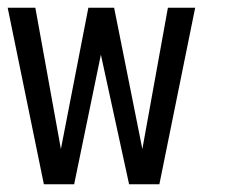

<svg xmlns="http://www.w3.org/2000/svg" viewBox="-33 -475 599 495"><path d="M470.2 -455.1 377.9 0H299.8L227.1 -334L158.2 0H80.1L-13.2 -455.1H58.1L124 -90.8L194.8 -455.1H261.2L334 -90.8L399.9 -455.1Z"/></svg>

Font: Anonymous Pro
Style: Regular
Weight: 400
Monospace: yes
Designer: Mark Simonson
Version: Version 1.003